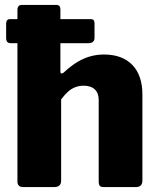

<svg xmlns="http://www.w3.org/2000/svg" viewBox="-20 -762 644 782"><path d="M365 -608Q365 -586 339 -586H25Q14 -586 9.5 -591.5Q5 -597 5 -607V-665Q5 -684 20 -684H351Q365 -684 365 -667ZM75 0Q51 0 51 -23V-721Q51 -742 69 -742H210Q226 -742 226 -723V-470Q226 -464 229.5 -463Q233 -462 239 -466Q269 -494 296 -510Q323 -526 349.5 -533Q376 -540 403 -540Q478 -540 519 -497.5Q560 -455 560 -377V-27Q560 0 533 0H403Q391 0 386.5 -5Q382 -10 382 -23V-355Q382 -383 366 -398Q350 -413 320 -413Q303 -413 287 -407Q271 -401 257 -388.5Q243 -376 229 -357V-26Q229 0 200 0H75Z"/></svg>

Font: Libre Franklin ExtraBold
Style: Regular
Weight: 800
Designer: Pablo Impallari, Rodrigo Fuenzalida, Nhung Nguyen
Foundry: Impallari Type
Version: Version 3.000